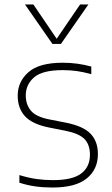

<svg xmlns="http://www.w3.org/2000/svg" viewBox="-20 -828 501 857"><path d="M214 9Q173.5 9 137.8 4Q102 -1 66.5 -12.5V-46.5Q109.5 -33.5 144.5 -28.8Q179.5 -24 216.5 -24Q304 -24 342.8 -53.8Q381.5 -83.5 381.5 -137Q381.5 -182.5 357 -207.5Q332.5 -232.5 271.5 -244.5L198 -259Q122.5 -274.5 90.8 -310Q59 -345.5 59 -401Q59 -463.5 107 -505.8Q155 -548 260 -548Q325.5 -548 387.5 -531V-497Q351 -507 321.8 -511Q292.5 -515 260 -515Q169.5 -515 132.2 -482.8Q95 -450.5 95 -402Q95 -362.5 117.2 -334.8Q139.5 -307 200 -295L274 -280.5Q352 -265 384.5 -230.8Q417 -196.5 417 -140.5Q417 -72 367.2 -31.5Q317.5 9 214 9ZM214 -632 91.5 -808H129L233 -655L337.5 -808H374.5L252 -632Z"/></svg>

Font: Encode Sans SemiExpanded SemiExpanded Thin
Style: Regular
Weight: 100
Width: 6
Designer: Multiple Designers
Foundry: Impallari Type
Version: Version 3.000; ttfautohint (v1.8.3) -l 8 -r 50 -G 200 -x 14 